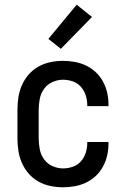

<svg xmlns="http://www.w3.org/2000/svg" viewBox="-20 -786 540 814"><path d="M247 8Q220 8 193.5 2.5Q167 -3 143.5 -16Q120 -29 102 -49.5Q84 -70 73 -95Q62 -120 58 -146.5Q54 -173 54 -200V-320Q54 -347 58 -373.5Q62 -400 73 -425Q84 -450 102 -470.5Q120 -491 143.5 -504Q167 -517 193.5 -522.5Q220 -528 247 -528Q272 -528 297 -523.5Q322 -519 345 -508Q368 -497 386.5 -479.5Q405 -462 417 -439.5Q429 -417 434.5 -392.5Q440 -368 440 -342V-336H350V-340Q350 -361 343.5 -381.5Q337 -402 323 -418Q309 -434 288.5 -441Q268 -448 247 -448Q224 -448 202 -438Q180 -428 166.5 -409Q153 -390 148.5 -366.5Q144 -343 144 -320V-200Q144 -177 148.5 -153.5Q153 -130 166.5 -111Q180 -92 202 -82Q224 -72 247 -72Q268 -72 288.5 -79Q309 -86 323 -102Q337 -118 343.5 -138.5Q350 -159 350 -180V-184H440V-178Q440 -152 434.5 -127.5Q429 -103 417 -80.5Q405 -58 386.5 -40.5Q368 -23 345 -12Q322 -1 297 3.5Q272 8 247 8ZM238 -579 185 -621 305 -766 370 -714Z"/></svg>

Font: Iosevka Medium
Style: Regular
Weight: 500
Monospace: yes
Designer: Belleve Invis
Foundry: Belleve Invis
Version: Version 32.5.0; ttfautohint (v1.8.4)